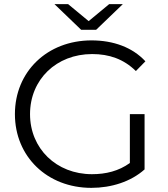

<svg xmlns="http://www.w3.org/2000/svg" viewBox="-20 -901 813 927"><path d="M444 -757 573 -881H507L408 -799L309 -881H243L372 -757ZM607 -114C553 -75 491 -60 424 -60C252 -60 125 -184 125 -350C125 -517 252 -640 425 -640C507 -640 577 -616 636 -558L682 -605C620 -672 528 -706 422 -706C208 -706 52 -555 52 -350C52 -145 208 6 421 6C518 6 612 -24 678 -83V-350H607Z"/></svg>

Font: Montserrat Lite
Style: Regular
Weight: 400
Designer: Julieta Ulanovsky
Foundry: Julieta Ulanovsky
Version: Version 7.200;PS 007.200;hotconv 1.0.88;makeotf.lib2.5.64775